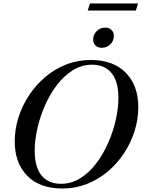

<svg xmlns="http://www.w3.org/2000/svg" viewBox="-20 -1070 816 1101"><path d="M773 -455.5Q773 -386.5 752 -319.2Q731 -252 692 -192.5Q653 -133 598.8 -87Q544.5 -41 478.2 -15Q412 11 337 11Q208 11 136.2 -62Q64.5 -135 64.5 -259.5Q64.5 -328.5 85.8 -395.8Q107 -463 146 -522.5Q185 -582 239 -628Q293 -674 359.2 -700Q425.5 -726 500.5 -726Q629.5 -726 701.2 -653Q773 -580 773 -455.5ZM179 -206Q179 -111 218.5 -63.5Q258 -16 329.5 -16Q389.5 -16 440.5 -48Q491.5 -80 531.8 -133Q572 -186 600.5 -251Q629 -316 644 -383Q659 -450 659 -509Q659 -604 619.2 -651.5Q579.5 -699 508.5 -699Q448.5 -699 397.5 -667Q346.5 -635 306 -582Q265.5 -529 237.2 -464Q209 -399 194 -332Q179 -265 179 -206ZM564 -796Q540 -796 527 -809.8Q514 -823.5 514 -842.5Q514 -871 534 -891.2Q554 -911.5 583.5 -911.5Q607 -911.5 620 -897.8Q633 -884 633 -864.5Q633 -836 613 -816Q593 -796 564 -796ZM483 -1009.5 495.5 -1050H771.5L759 -1009.5Z"/></svg>

Font: Newsreader Display Medium
Style: Italic
Weight: 500
Italic angle: -17°
Designer: Hugues Gentile
Foundry: Production Type
Version: Version 1.001